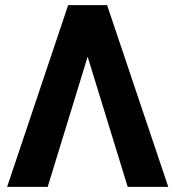

<svg xmlns="http://www.w3.org/2000/svg" viewBox="-20 -731 687 751"><path d="M479.5 0H638.2L398.9 -710.9H246.6L7.8 0H166.5L322.8 -509.3Z"/></svg>

Font: Roboto
Style: Bold
Weight: 700
Designer: Google
Version: Version 2.137; 2017